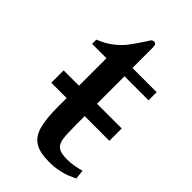

<svg xmlns="http://www.w3.org/2000/svg" viewBox="-183 -619 687 687"><g transform="rotate(45 160.0 -275.5)"><path d="M182.6 -258.8H307.6V-196.3H182.6V-153.3Q182.6 -103.5 186 -82.3Q189.5 -61 202.6 -51.5Q215.8 -42 247.1 -42Q265.6 -42 284.2 -45.4Q302.7 -48.8 315.4 -52.7L319.3 -17.1Q301.3 -8.8 289.1 -3.9Q276.9 1 255.6 5.4Q234.4 9.8 208 9.8Q160.6 9.8 135.7 -5.9Q110.8 -21.5 101.1 -56.4Q91.3 -91.3 91.3 -154.8V-196.3H13.7V-258.8H91.3V-397.9H18.6V-419.4Q51.8 -432.6 74.5 -450.4Q97.2 -468.3 111.8 -487.3Q126.5 -506.3 147 -537.6L157.2 -553.7Q158.7 -556.6 162.6 -558.8Q166.5 -561 170.4 -561Q175.3 -561 178.5 -556.4Q181.6 -551.8 181.6 -542V-439H304.2V-397.9H182.6Z"/></g></svg>

Font: Radley
Style: Regular
Weight: 400
Designer: Vernon Adams
Foundry: Vernon Adams
Version: Version 1.003; ttfautohint (v1.6)